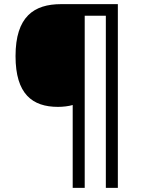

<svg xmlns="http://www.w3.org/2000/svg" viewBox="-20 -780 695 927"><path d="M549 127V-760H275C144 -760 55 -700 55 -509C55 -326 136 -264 260 -264C283 -264 311 -267 331 -273V127H389V-704H491V127Z"/></svg>

Font: Noto Sans Inscriptional Parthian
Style: Regular
Weight: 400
Designer: Monotype Design Team
Foundry: Monotype Imaging Inc.
Version: Version 2.003